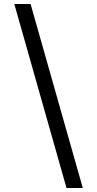

<svg xmlns="http://www.w3.org/2000/svg" viewBox="-20 -812 489 967"><path d="M52 -792H134L397 135H315Z"/></svg>

Font: ukannada85
Style: Book
Weight: 400
Designer: Jelle Bosma - Monotype Design Team
Foundry: Monotype Imaging Inc.
Version: Version 2.003